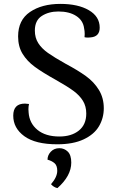

<svg xmlns="http://www.w3.org/2000/svg" viewBox="-20 -727 597 986"><path d="M48 -133Q48 -195 108 -195Q113 -195 129 -193Q126 -181 126 -166Q126 -155 127 -149Q131 -94 172.5 -60Q214 -26 285 -26Q347 -26 385 -56.5Q423 -87 423 -144Q423 -181 406 -209Q389 -237 357 -260.5Q325 -284 268 -316Q198 -355 158.5 -384Q119 -413 96 -450.5Q73 -488 73 -540Q73 -624 134 -665.5Q195 -707 290 -707Q381 -707 436.5 -674.5Q492 -642 492 -585Q492 -539 446 -535Q442 -534 432 -534Q420 -534 414 -536Q415 -541 415 -552Q415 -568 412 -581Q407 -622 371.5 -645Q336 -668 280 -668Q230 -668 194.5 -645Q159 -622 159 -570Q159 -533 176.5 -505.5Q194 -478 226.5 -455Q259 -432 318 -399Q380 -366 421.5 -336Q463 -306 488 -265Q513 -224 513 -171Q513 -121 488.5 -79Q464 -37 410 -11.5Q356 14 274 14Q162 14 105 -27.5Q48 -69 48 -133ZM242 219Q274 182 274 150Q274 123 260 111Q246 99 224 93Q224 70 241 52Q258 34 285 34Q310 34 328 51.5Q346 69 346 108Q346 176 275 239Q256 235 242 219Z"/></svg>

Font: Arima Madurai Medium
Style: Regular
Weight: 500
Designer: Joana Correia and Natanael Gama
Foundry: NDISCOVER
Version: Version 1.020